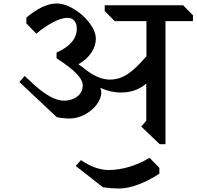

<svg xmlns="http://www.w3.org/2000/svg" viewBox="-20 -816 1126 1100"><path d="M928 -695V10H895L789 -91L818 -124V-337Q785 -310 750 -298Q715 -286 672 -286Q612 -286 555 -313Q560 -300 560 -289Q561 -253 534.5 -217.5Q508 -182 465 -159.5Q422 -137 378 -137Q361 -137 338 -139.5Q315 -142 305 -145L91 -346L121 -381L175 -331Q276 -239 349 -239Q396 -241 425 -265Q454 -289 454 -327Q454 -357 418 -394.5Q382 -432 304 -482V-515Q361 -540 390.5 -574.5Q420 -609 420 -651Q420 -680 406 -697Q392 -714 367 -714Q334 -714 286 -689.5Q238 -665 188 -623L131 -682V-715Q178 -755 222 -775.5Q266 -796 303 -796Q351 -796 404 -764Q457 -732 493 -684Q529 -636 529 -594Q529 -552 502 -512.5Q475 -473 429 -448Q456 -430 477 -412Q516 -384 548 -372Q580 -360 609 -360Q662 -360 709 -390Q756 -420 819 -494V-695H637L580 -753V-786H1029L1086 -728L1085 -695ZM837 88 893 146V179Q834 218 773 241Q712 264 662 264Q619 264 570 257L414 135L444 101Q483 129 524 143.5Q565 158 602 158Q661 158 721.5 139.5Q782 121 837 88Z"/></svg>

Font: Inknut Antiqua Light
Style: Regular
Weight: 300
Designer: Claus Eggers Sørensen
Foundry: Claus Eggers Sørensen
Version: Version 1.003; ttfautohint (v1.8.2) -l 8 -r 50 -G 200 -x 14 